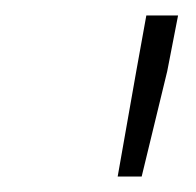

<svg xmlns="http://www.w3.org/2000/svg" viewBox="-20 -692 253 248"><path d="M132 -464 156 -600 169 -672H210L196 -600L163 -464Z"/></svg>

Font: Source Sans 3 ExtraLight Light
Style: Italic
Weight: 300
Italic angle: -11°
Version: Version 3.052;hotconv 1.1.0;makeotfexe 2.6.0